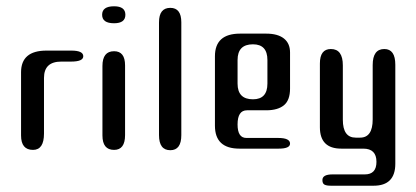

<svg xmlns="http://www.w3.org/2000/svg" viewBox="-20 -473 1325 611"><path d="M206 -277H175Q120 -277 120 -225V-48Q120 4 85 4Q47 4 47 -42V-243Q47 -312 128 -312H207Q245 -312 245 -294Q245 -277 206 -277Z M343 -399Q305 -399 305 -426Q305 -453 343 -453Q379 -453 379 -426Q379 -399 343 -399ZM343 4Q306 4 306 -42V-263Q306 -310 343 -310Q378 -310 378 -265V-43Q378 4 343 4Z M522 5Q486 5 486 -43V-402Q486 -448 522 -448Q557 -448 557 -402V-43Q557 5 522 5Z M764 -34H865Q903 -34 903 -16Q903 0 867 0H742Q664 0 664 -73V-294Q664 -366 744 -366H827Q864 -366 883.5 -350.5Q903 -335 903 -306V-191Q903 -154 883.5 -138Q864 -122 827 -122H766Q736 -122 736 -77Q736 -34 764 -34ZM736 -282V-207Q736 -157 785 -157Q831 -157 831 -207V-282Q831 -332 785 -332Q736 -332 736 -282Z M1166 -93V-266Q1166 -317 1203 -317Q1238 -317 1238 -267V48Q1238 118 1169 118H1033Q1019 118 1012.5 114.5Q1006 111 1006 100Q1006 82 1038 82H1141Q1178 82 1178 42Q1178 0 1136 0H1076H1066Q998 0 998 -68V-271Q998 -317 1033 -317Q1071 -317 1071 -265V-92Q1071 -35 1112 -35H1126Q1166 -35 1166 -93Z"/></svg>

Font: Cute Font
Style: Regular
Weight: 400
Designer: TypoDesign Lab.inc.
Foundry: TypoDesign Lab.inc.
Version: Version 1.00